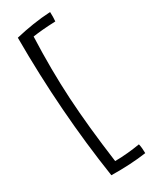

<svg xmlns="http://www.w3.org/2000/svg" viewBox="-236 -840 826 1036"><g transform="rotate(-30 177.5 -322.0)"><path d="M338 72Q341 83 342.5 99Q344 115 344 130Q296 137 241 140Q186 143 126 142Q93 -75 76.5 -298Q60 -521 60 -753Q115 -766 169.5 -774.5Q224 -783 280 -786Q281 -770 280.5 -755.5Q280 -741 279 -728Q231 -726 197.5 -723Q164 -720 137 -716Q129 -511 139.5 -330Q150 -149 182 86Q218 86 260 82Q302 78 338 72Z"/></g></svg>

Font: Atma
Style: Regular
Weight: 400
Designer: Gregori Vincens, Jeremie Hornus, Riccardo Olocco, Yoann Minet.
Foundry: black foundry
Version: Version 1.102;PS 1.100;hotconv 1.0.86;makeotf.lib2.5.63406